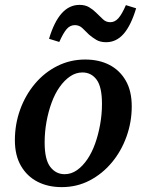

<svg xmlns="http://www.w3.org/2000/svg" viewBox="-20 -753 592 787"><path d="M233 14Q177 14 134 -8Q91 -30 66 -73Q41 -116 41 -178Q41 -244 62.5 -303.5Q84 -363 123 -409.5Q162 -456 215 -482.5Q268 -509 329 -509Q386 -509 428.5 -487Q471 -465 495.5 -422.5Q520 -380 520 -317Q520 -253 498.5 -193Q477 -133 438 -86.5Q399 -40 347 -13Q295 14 233 14ZM245 -39Q272 -39 295.5 -55.5Q319 -72 338 -100Q357 -128 370 -164.5Q383 -201 390.5 -243Q398 -285 398 -327Q398 -397 376 -426.5Q354 -456 318 -456Q291 -456 267.5 -440Q244 -424 224.5 -396.5Q205 -369 191.5 -332Q178 -295 170.5 -253.5Q163 -212 163 -169Q163 -99 186 -69Q209 -39 245 -39ZM181 -594Q202 -664 233 -698.5Q264 -733 306 -733Q329 -733 345 -723.5Q361 -714 373 -702Q389 -687 401.5 -674.5Q414 -662 432 -662Q451 -662 465.5 -678.5Q480 -695 496 -732L538 -719Q517 -649 487 -614.5Q457 -580 415 -580Q391 -580 375 -589.5Q359 -599 345 -611Q331 -625 318 -637.5Q305 -650 287 -650Q267 -650 253 -633.5Q239 -617 223 -581Z"/></svg>

Font: Source Serif 4 SemiBold
Style: Italic
Weight: 600
Italic angle: -12°
Designer: Frank Grießhammer
Foundry: Adobe Systems Incorporated
Version: Version 4.004;hotconv 1.0.116;makeotfexe 2.5.65601